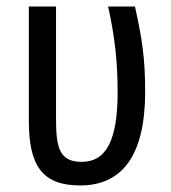

<svg xmlns="http://www.w3.org/2000/svg" viewBox="-20 -557 523 586"><path d="M225 9C355 9 423 -86 423 -276C423 -379 414 -437 392 -537H310C330 -447 339 -370 339 -276C339 -130 305 -63 229 -63C159 -63 151 -110 151 -198V-537H68V-189C68 -52 108 9 225 9Z"/></svg>

Font: Noto Sans Condensed
Style: Regular
Weight: 400
Width: 3
Designer: Monotype Design Team
Foundry: Monotype Imaging Inc.
Version: Version 2.013